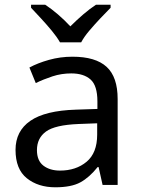

<svg xmlns="http://www.w3.org/2000/svg" viewBox="-20 -786 601 816"><path d="M288 -545Q386 -545 433 -502Q480 -459 480 -365V0H416L399 -76H395Q360 -32 321.5 -11Q283 10 215 10Q142 10 94 -28.5Q46 -67 46 -149Q46 -229 109 -272.5Q172 -316 303 -320L394 -323V-355Q394 -422 365 -448Q336 -474 283 -474Q241 -474 203 -461.5Q165 -449 132 -433L105 -499Q140 -518 188 -531.5Q236 -545 288 -545ZM314 -259Q214 -255 175.5 -227Q137 -199 137 -148Q137 -103 164.5 -82Q192 -61 235 -61Q303 -61 348 -98.5Q393 -136 393 -214V-262ZM235 -606Q222 -629 200 -655.5Q178 -682 154 -708Q130 -734 112 -753V-766H172Q198 -749 226 -725Q254 -701 279 -674Q306 -701 334 -725Q362 -749 388 -766H450V-753Q431 -734 406.5 -708Q382 -682 359.5 -655.5Q337 -629 325 -606Z"/></svg>

Font: Noto Sans Old North Arabian
Style: Regular
Weight: 400
Designer: Monotype Design Team
Foundry: Monotype Imaging Inc.
Version: Version 2.001; ttfautohint (v1.8.4.7-5d5b)